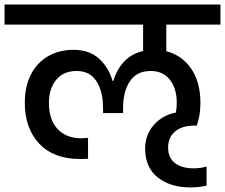

<svg xmlns="http://www.w3.org/2000/svg" viewBox="-44 -760 989 844"><path d="M687 -652V-535Q756 -517 796.5 -458Q837 -399 837 -308Q837 -252 821 -208H814Q755 -208 725 -181.5Q695 -155 695 -112Q695 -65 726 -42.5Q757 -20 806 -20Q838 -20 864 -28V56Q830 64 794 64Q705 64 649.5 20Q594 -24 594 -107Q594 -167 632 -210.5Q670 -254 729 -265Q733 -284 733 -309Q733 -370 703 -409Q673 -448 618 -448Q558 -448 527.5 -403.5Q497 -359 497 -284V-263H409V-284Q409 -358 380 -403Q351 -448 293 -448Q235 -448 203 -409Q171 -370 171 -307Q171 -234 209 -193Q247 -152 315 -152L343 -154V-62Q330 -61 309 -61Q192 -61 128.5 -128.5Q65 -196 65 -308Q65 -381 92.5 -433.5Q120 -486 168.5 -513.5Q217 -541 279 -541Q349 -541 391.5 -502Q434 -463 451 -404H454Q468 -452 500 -487.5Q532 -523 585 -536V-652H-24V-740H925V-652Z"/></svg>

Font: Poppins Medium A&M
Style: Regular
Weight: 500
Designer: Ninad Kale (Devanagari), Jonny Pinhorn (Latin)
Foundry: Indian Type Foundry
Version: 4.004